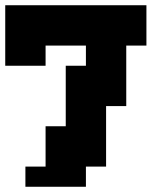

<svg xmlns="http://www.w3.org/2000/svg" viewBox="-20 -713 579 733"><path d="M77 0V-77H154V-231H231V-462H308V-539H154V-462H0V-693H539V-539H462V-308H385V-77H308V0Z"/></svg>

Font: Coral Pixels
Style: Regular
Weight: 400
Designer: Tanukizamurai
Foundry: TanukiFont
Version: Version 1.000; ttfautohint (v1.8.4.7-5d5b)